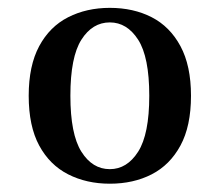

<svg xmlns="http://www.w3.org/2000/svg" viewBox="-20 -447 548 479"><path d="M254 11.3Q196 11.3 150 -12.1Q104 -35.5 77.8 -83.9Q51.6 -132.3 51.6 -208.1Q51.6 -283.1 77.8 -331.9Q104 -380.6 150 -404Q196 -427.4 254 -427.4Q312.9 -427.4 358.5 -404Q404 -380.6 430.2 -331.9Q456.5 -283.1 456.5 -208.1Q456.5 -132.3 430.2 -83.9Q404 -35.5 358.5 -12.1Q312.9 11.3 254 11.3ZM254 -25Q296.8 -25 324.6 -68.5Q352.4 -112.1 352.4 -208.1Q352.4 -304.8 324.6 -348Q296.8 -391.1 254 -391.1Q210.5 -391.1 183.1 -348Q155.6 -304.8 155.6 -208.1Q155.6 -112.1 183.1 -68.5Q210.5 -25 254 -25Z"/></svg>

Font: Playfair 9pt SemiBold
Style: Regular
Weight: 600
Designer: Claus Eggers Sørensen
Foundry: Claus Eggers Sørensen
Version: Version 2.001;gftools[0.9.30]